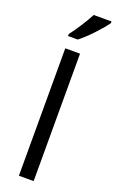

<svg xmlns="http://www.w3.org/2000/svg" viewBox="-187 -1033 650 1076"><g transform="rotate(20 138.5 -495.0)"><path d="M277 -980V-990H171C148 -945 105 -879 76 -842V-830H134C181 -866 252 -943 277 -980ZM173 0V-760H85V0Z"/></g></svg>

Font: Noto Sans Gurmukhi UI
Style: Regular
Weight: 400
Designer: Jelle Bosma - Monotype Design Team
Foundry: Monotype Imaging Inc.
Version: Version 2.004